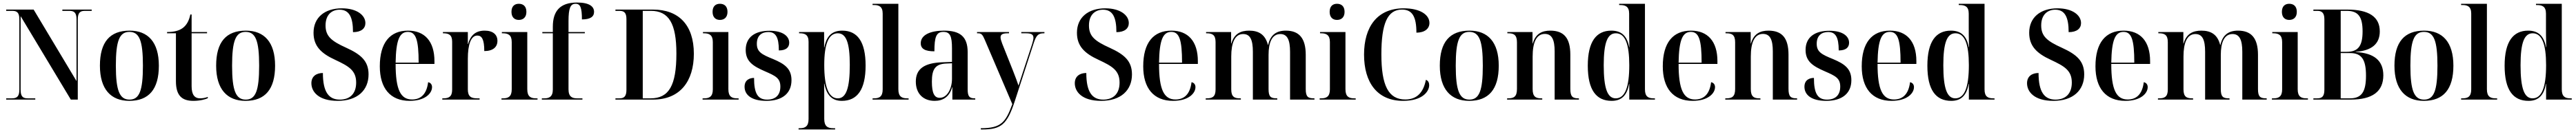

<svg xmlns="http://www.w3.org/2000/svg" viewBox="-20 -790 20370 1047"><path d="M29 0H259V-10H199C161 -10 143 -24 143 -79V-662L540 0H595V-635C595 -690 614 -704 652 -704H705V-714H473V-704H528C566 -704 585 -690 585 -637V-147L246 -714H29V-704H76C113 -704 133 -691 133 -638V-79C133 -24 113 -10 74 -10H29Z M1002 10C1156 10 1236 -81 1236 -269C1236 -456 1150 -547 1005 -547C849 -547 770 -457 770 -269C770 -81 858 10 1002 10ZM1004 0C926 0 896 -70 896 -269C896 -468 925 -537 1003 -537C1082 -537 1110 -468 1110 -269C1110 -70 1082 0 1004 0Z M1509 10C1561 10 1604 -2 1623 -11V-21C1600 -13 1580 -10 1563 -10C1518 -10 1495 -39 1495 -107V-526H1617V-536H1495V-675H1485C1475 -627 1456 -591 1425 -568C1395 -546 1356 -536 1301 -536V-526H1371V-146C1371 -30 1420 10 1509 10Z M1921 10C2075 10 2155 -81 2155 -269C2155 -456 2069 -547 1924 -547C1768 -547 1689 -457 1689 -269C1689 -81 1777 10 1921 10ZM1923 0C1845 0 1815 -70 1815 -269C1815 -468 1844 -537 1922 -537C2001 -537 2029 -468 2029 -269C2029 -70 2001 0 1923 0Z M2650 10C2805 10 2894 -73 2894 -200C2894 -306 2834 -358 2718 -411C2601 -464 2554 -502 2554 -588C2554 -677 2607 -713 2665 -713C2740 -713 2771 -656 2771 -535C2837 -535 2869 -565 2869 -607C2869 -669 2802 -724 2683 -724C2547 -724 2459 -651 2459 -530C2459 -426 2517 -367 2631 -315C2737 -265 2796 -232 2796 -135C2796 -45 2745 0 2667 0C2580 0 2533 -59 2533 -211C2483 -211 2442 -186 2442 -130C2442 -62 2499 10 2650 10Z M3219 10C3340 10 3396 -49 3396 -99C3396 -118 3386 -134 3365 -138C3353 -40 3305 -1 3238 -1C3147 -1 3108 -79 3108 -283H3415V-305C3415 -463 3337 -547 3206 -547C3064 -547 2983 -452 2983 -264C2983 -91 3065 10 3219 10ZM3290 -293H3108C3111 -473 3139 -537 3205 -537C3269 -537 3290 -473 3290 -293Z M3477 0H3772V-10H3753C3706 -10 3679 -23 3679 -81V-323C3679 -439 3704 -508 3754 -508C3789 -508 3809 -479 3809 -385C3877 -385 3913 -416 3913 -466C3913 -516 3877 -547 3812 -547C3735 -547 3699 -504 3681 -441H3679V-536H3482V-526H3486C3529 -526 3555 -513 3555 -459V-79C3555 -23 3529 -10 3484 -10H3477Z M4082 -632C4115 -632 4142 -651 4142 -696C4142 -742 4115 -760 4082 -760C4050 -760 4024 -742 4024 -696C4024 -651 4050 -632 4082 -632ZM3945 0H4230V-10H4218C4177 -10 4149 -23 4149 -82V-536H3948V-526H3957C3997 -526 4026 -513 4026 -457V-81C4026 -23 3998 -10 3957 -10H3945Z M4264 0H4585V-10H4542C4506 -10 4475 -21 4475 -81V-526H4604V-536H4475V-623C4475 -725 4490 -760 4531 -760C4569 -760 4581 -728 4581 -636C4647 -636 4677 -657 4677 -696C4677 -738 4641 -770 4542 -770C4406 -770 4351 -700 4351 -578V-536H4268V-526H4351V-80C4351 -21 4320 -10 4284 -10H4264Z M4846 0H5143C5357 0 5466 -145 5466 -364C5466 -592 5346 -714 5144 -714H4846V-704H4876C4913 -704 4933 -691 4933 -639V-78C4933 -25 4914 -10 4878 -10H4846ZM5124 -10H5062V-704H5125C5269 -704 5328 -603 5328 -365C5328 -112 5269 -10 5124 -10Z M5672 -632C5705 -632 5732 -651 5732 -696C5732 -742 5705 -760 5672 -760C5640 -760 5614 -742 5614 -696C5614 -651 5640 -632 5672 -632ZM5535 0H5820V-10H5808C5767 -10 5739 -23 5739 -82V-536H5538V-526H5547C5587 -526 5616 -513 5616 -457V-81C5616 -23 5588 -10 5547 -10H5535Z M6039 10C6167 10 6238 -51 6238 -154C6238 -245 6184 -283 6094 -321C6003 -358 5964 -378 5964 -443C5964 -510 6005 -536 6055 -536C6112 -536 6138 -497 6138 -390C6194 -390 6220 -413 6220 -451C6220 -502 6171 -546 6064 -546C5949 -546 5876 -495 5876 -394C5876 -303 5933 -266 6027 -225C6112 -188 6150 -170 6150 -103C6150 -33 6109 0 6046 0C5971 0 5942 -49 5942 -172C5910 -172 5867 -158 5867 -102C5867 -38 5921 10 6039 10Z M6294 237H6583V227H6568C6525 227 6497 213 6497 153V2C6497 -41 6497 -86 6496 -127H6498C6515 -34 6560 10 6636 10C6758 10 6824 -79 6824 -270C6824 -460 6759 -547 6639 -547C6560 -547 6514 -505 6498 -414H6496V-536H6298V-526H6305C6343 -526 6373 -515 6373 -459V154C6373 213 6346 227 6303 227H6294ZM6604 -10C6532 -10 6497 -101 6497 -275C6497 -440 6531 -526 6604 -526C6670 -526 6699 -452 6699 -275C6699 -91 6670 -10 6604 -10Z M6879 0H7164V-10H7153C7111 -10 7083 -23 7083 -82V-760H6879V-750H6891C6927 -750 6959 -740 6959 -683V-81C6959 -22 6931 -10 6889 -10H6879Z M7370 10C7434 10 7486 -20 7508 -98H7510V0H7691V-10H7687C7645 -10 7631 -25 7631 -81V-376C7631 -502 7568 -547 7444 -547C7342 -547 7260 -516 7260 -447C7260 -401 7297 -383 7368 -383C7368 -498 7383 -537 7439 -537C7492 -537 7507 -503 7507 -406V-299L7430 -296C7290 -291 7221 -245 7221 -143C7221 -47 7280 10 7370 10ZM7410 -14C7368 -14 7348 -50 7348 -143C7348 -241 7375 -282 7460 -286L7507 -288V-165C7507 -85 7468 -14 7410 -14Z M7735 227V237H7746C7896 237 7943 197 8003 14L8154 -451C8174 -511 8190 -526 8233 -526H8238V-536H8055V-526H8093C8135 -526 8151 -516 8151 -490C8151 -478 8147 -461 8140 -439L8066 -213C8056 -182 8044 -146 8033 -111C8021 -147 8010 -176 7989 -230L7904 -444C7896 -465 7891 -482 7891 -494C7891 -517 7908 -526 7947 -526H7958V-536H7705V-526H7715C7739 -526 7749 -515 7766 -475L7984 36C7931 180 7896 227 7735 227Z M8686 10C8841 10 8930 -73 8930 -200C8930 -306 8870 -358 8754 -411C8637 -464 8590 -502 8590 -588C8590 -677 8643 -713 8701 -713C8776 -713 8807 -656 8807 -535C8873 -535 8905 -565 8905 -607C8905 -669 8838 -724 8719 -724C8583 -724 8495 -651 8495 -530C8495 -426 8553 -367 8667 -315C8773 -265 8832 -232 8832 -135C8832 -45 8781 0 8703 0C8616 0 8569 -59 8569 -211C8519 -211 8478 -186 8478 -130C8478 -62 8535 10 8686 10Z M9255 10C9376 10 9432 -49 9432 -99C9432 -118 9422 -134 9401 -138C9389 -40 9341 -1 9274 -1C9183 -1 9144 -79 9144 -283H9451V-305C9451 -463 9373 -547 9242 -547C9100 -547 9019 -452 9019 -264C9019 -91 9101 10 9255 10ZM9326 -293H9144C9147 -473 9175 -537 9241 -537C9305 -537 9326 -473 9326 -293Z M9513 0H9791V-10H9785C9741 -10 9715 -21 9715 -81V-342C9715 -448 9742 -520 9809 -520C9864 -520 9886 -476 9886 -379V0H10079V-10H10076C10027 -10 10010 -22 10010 -84V-354C10010 -451 10036 -520 10103 -520C10158 -520 10180 -474 10180 -379V0H10373V-10H10370C10322 -10 10304 -22 10304 -83V-355C10304 -488 10251 -547 10146 -547C10071 -547 10024 -512 10007 -434H10005C9984 -515 9934 -547 9856 -547C9792 -547 9738 -524 9716 -445H9714V-536H9516V-526H9522C9564 -526 9591 -514 9591 -457V-80C9591 -21 9564 -10 9521 -10H9513Z M10551 -632C10584 -632 10611 -651 10611 -696C10611 -742 10584 -760 10551 -760C10519 -760 10493 -742 10493 -696C10493 -651 10519 -632 10551 -632ZM10414 0H10699V-10H10687C10646 -10 10618 -23 10618 -82V-536H10417V-526H10426C10466 -526 10495 -513 10495 -457V-81C10495 -23 10467 -10 10426 -10H10414Z M11074 10C11225 10 11280 -63 11280 -115C11280 -133 11273 -150 11254 -157C11234 -54 11181 -1 11091 -1C10957 -1 10902 -113 10902 -359C10902 -601 10949 -714 11065 -714C11145 -714 11179 -660 11179 -531C11244 -531 11282 -562 11282 -608C11282 -672 11210 -724 11079 -724C10868 -724 10765 -576 10765 -357C10765 -137 10868 10 11074 10Z M11596 10C11750 10 11830 -81 11830 -269C11830 -456 11744 -547 11599 -547C11443 -547 11364 -457 11364 -269C11364 -81 11452 10 11596 10ZM11598 0C11520 0 11490 -70 11490 -269C11490 -468 11519 -537 11597 -537C11676 -537 11704 -468 11704 -269C11704 -70 11676 0 11598 0Z M11896 0H12174V-10H12166C12123 -10 12098 -23 12098 -83V-342C12098 -450 12126 -521 12194 -521C12251 -521 12272 -474 12272 -382V0H12464V-10H12460C12413 -10 12396 -24 12396 -86V-356C12396 -490 12344 -547 12237 -547C12176 -547 12121 -525 12099 -445H12097V-536H11898V-526H11906C11949 -526 11974 -513 11974 -455V-84C11974 -23 11949 -10 11904 -10H11896Z M12723 10C12800 10 12845 -33 12860 -124H12862V0H13065V-10H13055C13013 -10 12986 -23 12986 -81V-760H12782V-750H12790C12831 -750 12861 -739 12861 -682V-580C12861 -544 12861 -487 12863 -416H12861C12845 -506 12799 -547 12720 -547C12602 -547 12534 -461 12534 -269C12534 -76 12601 10 12723 10ZM12755 -10C12690 -10 12660 -87 12660 -273C12660 -453 12690 -526 12756 -526C12830 -526 12862 -439 12862 -273C12862 -98 12828 -10 12755 -10Z M13363 10C13484 10 13540 -49 13540 -99C13540 -118 13530 -134 13509 -138C13497 -40 13449 -1 13382 -1C13291 -1 13252 -79 13252 -283H13559V-305C13559 -463 13481 -547 13350 -547C13208 -547 13127 -452 13127 -264C13127 -91 13209 10 13363 10ZM13434 -293H13252C13255 -473 13283 -537 13349 -537C13413 -537 13434 -473 13434 -293Z M13621 0H13899V-10H13891C13848 -10 13823 -23 13823 -83V-342C13823 -450 13851 -521 13919 -521C13976 -521 13997 -474 13997 -382V0H14189V-10H14185C14138 -10 14121 -24 14121 -86V-356C14121 -490 14069 -547 13962 -547C13901 -547 13846 -525 13824 -445H13822V-536H13623V-526H13631C13674 -526 13699 -513 13699 -455V-84C13699 -23 13674 -10 13629 -10H13621Z M14419 10C14547 10 14618 -51 14618 -154C14618 -245 14564 -283 14474 -321C14383 -358 14344 -378 14344 -443C14344 -510 14385 -536 14435 -536C14492 -536 14518 -497 14518 -390C14574 -390 14600 -413 14600 -451C14600 -502 14551 -546 14444 -546C14329 -546 14256 -495 14256 -394C14256 -303 14313 -266 14407 -225C14492 -188 14530 -170 14530 -103C14530 -33 14489 0 14426 0C14351 0 14322 -49 14322 -172C14290 -172 14247 -158 14247 -102C14247 -38 14301 10 14419 10Z M14936 10C15057 10 15113 -49 15113 -99C15113 -118 15103 -134 15082 -138C15070 -40 15022 -1 14955 -1C14864 -1 14825 -79 14825 -283H15132V-305C15132 -463 15054 -547 14923 -547C14781 -547 14700 -452 14700 -264C14700 -91 14782 10 14936 10ZM15007 -293H14825C14828 -473 14856 -537 14922 -537C14986 -537 15007 -473 15007 -293Z M15408 10C15485 10 15530 -33 15545 -124H15547V0H15750V-10H15740C15698 -10 15671 -23 15671 -81V-760H15467V-750H15475C15516 -750 15546 -739 15546 -682V-580C15546 -544 15546 -487 15548 -416H15546C15530 -506 15484 -547 15405 -547C15287 -547 15219 -461 15219 -269C15219 -76 15286 10 15408 10ZM15440 -10C15375 -10 15345 -87 15345 -273C15345 -453 15375 -526 15441 -526C15515 -526 15547 -439 15547 -273C15547 -98 15513 -10 15440 -10Z M16215 10C16370 10 16459 -73 16459 -200C16459 -306 16399 -358 16283 -411C16166 -464 16119 -502 16119 -588C16119 -677 16172 -713 16230 -713C16305 -713 16336 -656 16336 -535C16402 -535 16434 -565 16434 -607C16434 -669 16367 -724 16248 -724C16112 -724 16024 -651 16024 -530C16024 -426 16082 -367 16196 -315C16302 -265 16361 -232 16361 -135C16361 -45 16310 0 16232 0C16145 0 16098 -59 16098 -211C16048 -211 16007 -186 16007 -130C16007 -62 16064 10 16215 10Z M16784 10C16905 10 16961 -49 16961 -99C16961 -118 16951 -134 16930 -138C16918 -40 16870 -1 16803 -1C16712 -1 16673 -79 16673 -283H16980V-305C16980 -463 16902 -547 16771 -547C16629 -547 16548 -452 16548 -264C16548 -91 16630 10 16784 10ZM16855 -293H16673C16676 -473 16704 -537 16770 -537C16834 -537 16855 -473 16855 -293Z M17042 0H17320V-10H17314C17270 -10 17244 -21 17244 -81V-342C17244 -448 17271 -520 17338 -520C17393 -520 17415 -476 17415 -379V0H17608V-10H17605C17556 -10 17539 -22 17539 -84V-354C17539 -451 17565 -520 17632 -520C17687 -520 17709 -474 17709 -379V0H17902V-10H17899C17851 -10 17833 -22 17833 -83V-355C17833 -488 17780 -547 17675 -547C17600 -547 17553 -512 17536 -434H17534C17513 -515 17463 -547 17385 -547C17321 -547 17267 -524 17245 -445H17243V-536H17045V-526H17051C17093 -526 17120 -514 17120 -457V-80C17120 -21 17093 -10 17050 -10H17042Z M18080 -632C18113 -632 18140 -651 18140 -696C18140 -742 18113 -760 18080 -760C18048 -760 18022 -742 18022 -696C18022 -651 18048 -632 18080 -632ZM17943 0H18228V-10H18216C18175 -10 18147 -23 18147 -82V-536H17946V-526H17955C17995 -526 18024 -513 18024 -457V-81C18024 -23 17996 -10 17955 -10H17943Z M18271 0H18566C18738 0 18824 -64 18824 -193C18824 -308 18752 -370 18605 -377V-379C18731 -388 18796 -441 18796 -541C18796 -657 18709 -714 18539 -714H18271V-704H18302C18336 -704 18358 -690 18358 -637V-79C18358 -25 18339 -10 18302 -10H18271ZM18535 -379H18487V-704H18534C18626 -704 18660 -657 18660 -541C18660 -427 18626 -379 18535 -379ZM18560 -10H18487V-369H18562C18653 -369 18687 -317 18687 -190C18687 -61 18652 -10 18560 -10Z M19144 10C19298 10 19378 -81 19378 -269C19378 -456 19292 -547 19147 -547C18991 -547 18912 -457 18912 -269C18912 -81 19000 10 19144 10ZM19146 0C19068 0 19038 -70 19038 -269C19038 -468 19067 -537 19145 -537C19224 -537 19252 -468 19252 -269C19252 -70 19224 0 19146 0Z M19439 0H19724V-10H19713C19671 -10 19643 -23 19643 -82V-760H19439V-750H19451C19487 -750 19519 -740 19519 -683V-81C19519 -22 19491 -10 19449 -10H19439Z M19972 10C20049 10 20094 -33 20109 -124H20111V0H20314V-10H20304C20262 -10 20235 -23 20235 -81V-760H20031V-750H20039C20080 -750 20110 -739 20110 -682V-580C20110 -544 20110 -487 20112 -416H20110C20094 -506 20048 -547 19969 -547C19851 -547 19783 -461 19783 -269C19783 -76 19850 10 19972 10ZM20004 -10C19939 -10 19909 -87 19909 -273C19909 -453 19939 -526 20005 -526C20079 -526 20111 -439 20111 -273C20111 -98 20077 -10 20004 -10Z"/></svg>

Font: Noto Serif Display SemiCondensed SemiBold
Style: Regular
Weight: 600
Width: 4
Designer: Monotype Design Team
Foundry: Monotype Imaging Inc.
Version: Version 2.009